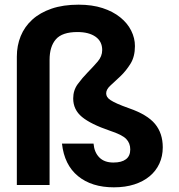

<svg xmlns="http://www.w3.org/2000/svg" viewBox="-20 -791 767 821"><path d="M52 -549Q52 -596 68.5 -636.5Q85 -677 118 -707Q151 -737 200.5 -754Q250 -771 316 -771Q374 -771 418.5 -756.5Q463 -742 494 -717Q525 -692 541 -660Q557 -628 557 -594Q557 -549 538 -518.5Q519 -488 495.5 -465.5Q472 -443 453 -426Q434 -409 434 -392Q434 -384 438 -377Q442 -370 452.5 -363Q463 -356 482 -347.5Q501 -339 532 -328Q610 -301 643 -261Q676 -221 676 -161Q676 -123 661.5 -91.5Q647 -60 620 -37.5Q593 -15 554.5 -2.5Q516 10 467 10Q372 10 313.5 -38Q255 -86 245 -177H380Q383 -140 404.5 -118Q426 -96 465 -96Q500 -96 518.5 -110Q537 -124 537 -152Q537 -179 519.5 -197Q502 -215 450 -232Q368 -260 330.5 -291Q293 -322 293 -370Q293 -405 312.5 -431.5Q332 -458 355 -481.5Q378 -505 397.5 -527.5Q417 -550 417 -577Q417 -614 388.5 -634Q360 -654 311 -654Q246 -654 219 -623Q192 -592 192 -535V0H52Z"/></svg>

Font: Poppins SemiBold
Style: Regular
Weight: 600
Designer: Ninad Kale (Devanagari), Jonny Pinhorn (Latin)
Foundry: Indian Type Foundry
Version: Version 3.002 2017